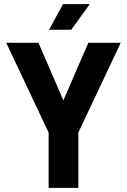

<svg xmlns="http://www.w3.org/2000/svg" viewBox="-20 -906 612 924"><path d="M214 -2H357V-268L561 -700H405L285 -423L165 -700H10L214 -268ZM216 -763H323L412 -886H283Z"/></svg>

Font: Vanilla Cream Black
Style: Regular
Weight: 900
Designer: Jeremy Tribby, Jinavaṁso
Foundry: Tribby Type
Version: Version 1.422;Glyphs 3.1.2 (3151)